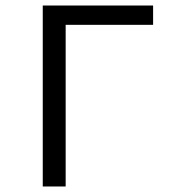

<svg xmlns="http://www.w3.org/2000/svg" viewBox="-20 -676 640 696"><path d="M135 0V-656H535V-586H218V0Z"/></svg>

Font: Source Code Pro
Style: Regular
Weight: 400
Monospace: yes
Designer: Paul D. Hunt, Teo Tuominen
Foundry: Adobe Systems Incorporated
Version: Version 1.018;hotconv 1.0.116;makeotfexe 2.5.65601